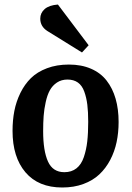

<svg xmlns="http://www.w3.org/2000/svg" viewBox="-20 -811 579 845"><path d="M370.1 -611.8 340.8 -580.1 188 -674.8Q157.2 -694.8 157.2 -729Q157.2 -753.9 176.5 -771Q195.8 -788.1 234.9 -791ZM35.2 -234.9Q35.2 -281.7 43.2 -323Q51.3 -364.3 69.8 -402.1Q88.4 -439.9 116.2 -467.3Q144 -494.6 186.8 -510.7Q229.5 -526.9 283.2 -526.9Q338.4 -526.9 380.6 -508.5Q422.9 -490.2 449.2 -456.3Q475.6 -422.4 488.8 -376.5Q502 -330.6 502 -273.9Q502 -227.5 493.2 -185.8Q484.4 -144 465.1 -107.2Q445.8 -70.3 417.2 -43.5Q388.7 -16.6 346.9 -1.2Q305.2 14.2 253.9 14.2Q148.9 14.2 92 -52.7Q35.2 -119.6 35.2 -234.9ZM263.2 -53.2Q294.9 -53.2 316.4 -70.1Q337.9 -86.9 348.9 -119.4Q359.9 -151.9 364 -188.5Q368.2 -225.1 368.2 -274.9Q368.2 -318.8 364.3 -350.3Q360.4 -381.8 350.8 -408.2Q341.3 -434.6 322.8 -447.8Q304.2 -460.9 276.9 -460.9Q250.5 -460.9 230.7 -447.8Q210.9 -434.6 199.5 -413.8Q188 -393.1 181.2 -361.8Q174.3 -330.6 172.1 -300.8Q169.9 -271 169.9 -233.9Q169.9 -147 191.2 -100.1Q212.4 -53.2 263.2 -53.2Z"/></svg>

Font: Literata Book
Style: Bold Italic
Weight: 700
Italic angle: -3°
Designer: Latin by Veronika Burian and Jose Scaglione. Greek by Irene Vlachou. Cyrillic by Vera Evstafieva
Foundry: TypeTogether
Version: Version 1.003;PS 001.003;hotconv 1.0.88;makeotf.lib2.5.64775